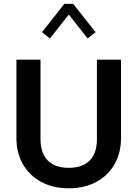

<svg xmlns="http://www.w3.org/2000/svg" viewBox="-20 -991 731 1021"><path d="M495.4 -673.6V-249.5Q495.4 -201.9 478.8 -168.2Q462.3 -134.5 429 -116.5Q395.6 -98.5 345.6 -98.5Q295.5 -98.5 262.2 -116.5Q228.9 -134.5 212.2 -168.2Q195.4 -201.9 195.4 -249.5V-673.6H67.3V-257.2Q67.3 -177.9 102.1 -117.5Q137 -57.1 199.6 -23.4Q262.3 10.3 345.6 10.3Q429.3 10.3 491.8 -23.4Q554.2 -57.1 588.9 -117.5Q623.5 -177.9 623.5 -257.2V-673.6ZM488.3 -819.8 369 -970.6H322.4L203.2 -819.8L245.6 -786.7L345.9 -913.5L445.8 -786.7Z"/></svg>

Font: Estedad-VF-FD Black
Style: Regular
Weight: 900
Designer: Amin Abedi
Version: Version 4.000